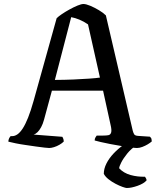

<svg xmlns="http://www.w3.org/2000/svg" viewBox="-20 -740 796 960"><path d="M226 0Q221 0 203.1 -1.9Q185.3 -3.8 160.2 -7.4Q135.1 -11.1 108.7 -14.9Q82.2 -18.6 59 -23.3Q35.9 -28 21.8 -31.7Q21.8 -40.3 25.5 -48Q29.3 -55.8 33.3 -59.4H41.6Q54.2 -59.4 67.2 -68.3Q80.3 -77.3 93.5 -97.4Q106.7 -117.6 120.2 -151.2Q133.6 -184.7 147.8 -235L263.2 -648.8Q271.7 -657.5 289.2 -669.4Q306.7 -681.2 327.7 -692.8Q348.7 -704.4 367.7 -712.2Q386.8 -720 396.9 -720Q410.4 -720 431.4 -711.1Q452.5 -702.2 474.4 -689.2Q496.3 -676.1 509.4 -663L643.9 -85.8Q646.9 -75.1 651 -68.5Q655 -61.8 669.8 -60.6L729.6 -56.6Q732.4 -53 735.1 -50.3Q737.9 -47.5 738.9 -32.9Q731.4 -26.1 718.7 -18.4Q706 -10.8 691.6 -5.4Q677.2 0 664.9 0Q656.1 0 634.7 -2.8Q613.3 -5.5 586 -10.1Q558.6 -14.6 531.9 -19.7Q505.2 -24.7 483.9 -29.8Q462.6 -34.8 453.3 -37.6Q453.3 -46.5 457.7 -53.5Q462.1 -60.5 463.6 -62.1H495.1Q511.5 -62.1 522 -64.1Q532.4 -66.1 535.8 -77.8Q539.3 -89.5 532.5 -117.3L495.4 -286.5H239.5L200 -141Q194.2 -119.8 185.7 -104.2Q177.2 -88.6 168 -79.5Q158.9 -70.4 148 -67.1L291.9 -56Q293.1 -53.5 295.9 -47.5Q298.7 -41.4 298.7 -32.1Q290.5 -23.9 277.2 -16.2Q264 -8.5 250.2 -4.3Q236.3 0 226 0ZM254.4 -340.4Q302.7 -340.6 347.2 -342.5Q391.7 -344.4 426.5 -346.9Q461.4 -349.4 479.7 -352.1L420.1 -618Q398.4 -633 377.2 -641.7Q356 -650.5 336 -654.2ZM613.9 200Q608.4 200 592.7 194.5Q577 189 557.9 179Q538.7 169 522.3 156Q506 143 499 129Q499 103.6 512.2 77.5Q525.4 51.4 547.7 27.7Q570.1 4 595.8 -14L664.4 -14.8Q636.2 3 616.5 27.3Q596.8 51.7 586.4 72.1Q575.9 92.6 575.9 101.6Q598.2 125.4 632.9 135.1Q667.7 144.7 704.9 143.6Q706.9 146.4 709.9 151.7Q712.9 157 712.9 162Q698.9 178 667.9 189Q636.9 200 613.9 200Z"/></svg>

Font: Texturina Medium
Style: Regular
Weight: 500
Designer: Guillermo Torres Carreño
Foundry: Omnibus-Type
Version: Version 1.003